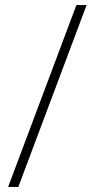

<svg xmlns="http://www.w3.org/2000/svg" viewBox="-20 -734 372 754"><path d="M320 -714 52 0H12L280 -714Z"/></svg>

Font: Noto Sans Gujarati ExtraLight
Style: Regular
Weight: 200
Designer: Jelle Bosma - Monotype Design Team, Universal Thirst
Foundry: Monotype Imaging Inc.
Version: Version 2.106; ttfautohint (v1.8.4.7-5d5b)